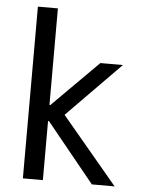

<svg xmlns="http://www.w3.org/2000/svg" viewBox="-53 -790 622 832"><g transform="rotate(5 258.0 -373.5)"><path d="M78 0H165V-257H169L378 0H477L234 -290L467 -527H369L169 -327H165V-747H78Z"/></g></svg>

Font: Be Vietnam
Style: Regular
Weight: 400
Designer: Gabriel Lam
Foundry: TypeRant
Version: Version 4.000